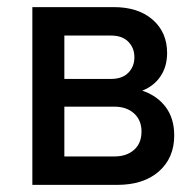

<svg xmlns="http://www.w3.org/2000/svg" viewBox="-20 -520 547 540"><path d="M71 -500H300Q369 -500 409.5 -464.5Q450 -429 450 -371Q450 -333 431.5 -305.5Q413 -278 380 -265Q422 -251 446 -219Q470 -187 470 -139Q470 -76 427 -38Q384 0 309 0H71ZM302 -80Q336 -80 357 -98.5Q378 -117 378 -150Q378 -182 357 -201Q336 -220 302 -220H161V-80ZM292 -298Q324 -298 341 -315.5Q358 -333 358 -359Q358 -385 341 -402.5Q324 -420 292 -420H161V-298Z"/></svg>

Font: NT Somic Medium
Style: Regular
Weight: 500
Designer: Ravid Balaliev — lead type designer, mastering
Michael Voronin — secret advisor, marketing
Ivan Kovalenko — best boy
Foundry: NT Type
Version: Version 0.7